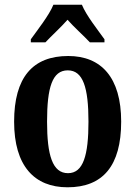

<svg xmlns="http://www.w3.org/2000/svg" viewBox="-20 -786 576 816"><path d="M111 -619V-606H173C197 -632 241 -672 267 -702C293 -672 338 -632 362 -606H424V-619C397 -657 346 -721 328 -766H207C189 -721 138 -657 111 -619ZM267 10C417 10 495 -81 495 -269C495 -457 410 -548 270 -548C119 -548 40 -457 40 -269C40 -81 126 10 267 10ZM269 -50C203 -50 180 -126 180 -269C180 -414 202 -487 268 -487C333 -487 356 -414 356 -269C356 -126 334 -50 269 -50Z"/></svg>

Font: Noto Serif Armenian Condensed
Style: Bold
Weight: 700
Width: 3
Designer: Monotype Design Team
Foundry: Monotype Imaging Inc.
Version: Version 2.008